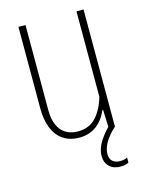

<svg xmlns="http://www.w3.org/2000/svg" viewBox="-106 -580 615 815"><g transform="rotate(-15 201.0 -172.5)"><path d="M342 -515V0H315L312 -81H308Q292 -41 260.5 -17.5Q229 6 185 6Q143 6 114 -14Q85 -34 70.5 -70.5Q56 -107 56 -155V-515H87V-140Q87 -101 99 -74.5Q111 -48 133 -34.5Q155 -21 186 -21Q236 -21 266 -54Q296 -87 311 -140V-515ZM322 170Q291 170 273 152.5Q255 135 255 106Q255 74 276 41.5Q297 9 328 -19L339 -8L342 0Q311 28 296 54.5Q281 81 281 104Q281 126 293.5 136.5Q306 147 325 147Q335 147 342.5 145.5Q350 144 358 140V162Q354 165 343.5 167.5Q333 170 322 170Z"/></g></svg>

Font: Hubot Sans Condensed ExtraLight
Style: Regular
Weight: 200
Width: 3
Designer: Deni Anggara
Foundry: GitHub, Inc., Subsidiary of Microsoft Corporation
Version: Version 2.000